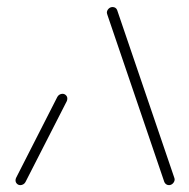

<svg xmlns="http://www.w3.org/2000/svg" viewBox="-20 -539 551 559"><path d="M39.3 0Q33.3 0 29.3 -4.1Q25.2 -8.1 25.2 -14.1Q25.2 -17.8 27 -21.5L147 -257Q149.3 -261.1 153.3 -263.5Q157.4 -265.9 161.9 -265.9Q168.1 -265.9 172.4 -261.3Q176.7 -256.7 175.9 -250.4Q175.9 -248.1 174.4 -244.4L54.1 -8.9Q51.9 -4.8 47.8 -2.4Q43.7 0 39.3 0ZM488.5 -15.6Q487.8 -9.3 483 -4.6Q478.1 0 471.9 0Q467.4 0 463.9 -2.4Q460.4 -4.8 458.5 -8.9L293 -494.8Q291.1 -500 291.1 -503.3Q291.9 -509.6 296.7 -514.1Q301.5 -518.5 307.8 -518.5Q312.6 -518.5 316.1 -516.1Q319.6 -513.7 321.1 -509.6L486.7 -23.7Q488.5 -19.6 488.5 -15.6Z"/></svg>

Font: 26F Galaxy Sans Ultra Light
Style: Italic
Weight: 200
Italic angle: -5°
Designer: C₂₉H₂₅N₃O₅
Version: Version 1.200